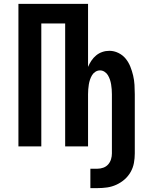

<svg xmlns="http://www.w3.org/2000/svg" viewBox="-20 -755 790 990"><path d="M446 215V115H482Q498 115 513 109.5Q528 104 538 92.5Q548 81 552.5 66Q557 51 557 36V-269Q557 -282 556 -294.5Q555 -307 553 -319.5Q551 -332 547 -344Q543 -356 536.5 -367Q530 -378 519 -385Q508 -392 496 -392Q483 -392 472 -385Q461 -378 454.5 -367Q448 -356 444 -344Q440 -332 438 -319.5Q436 -307 435 -294.5Q434 -282 434 -269V0H316V-634H193V0H75V-735H434V-410Q441 -427 451.5 -442.5Q462 -458 476 -469.5Q490 -481 507.5 -487Q525 -493 544 -493Q568 -493 590.5 -482Q613 -471 628 -452.5Q643 -434 652 -411.5Q661 -389 666.5 -365.5Q672 -342 673.5 -317.5Q675 -293 675 -269V36Q675 61 670.5 85.5Q666 110 653.5 132Q641 154 622 170.5Q603 187 580 197.5Q557 208 532.5 211.5Q508 215 482 215Z"/></svg>

Font: Iosevka Book
Style: Bold
Weight: 700
Designer: Belleve Invis
Foundry: Belleve Invis
Version: Version 28.0.7; ttfautohint (v1.8.3)